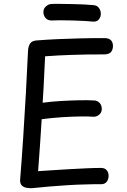

<svg xmlns="http://www.w3.org/2000/svg" viewBox="-20 -978 668 1013"><path d="M147 15Q136 15 121.5 13Q107 11 96.5 2Q86 -7 86 -27Q95 -139 102.5 -254.5Q110 -370 116.5 -485.5Q123 -601 128 -713Q130 -737 140.5 -750.5Q151 -764 177 -765Q229 -769 284 -771.5Q339 -774 400 -775.5Q461 -777 530 -777Q555 -777 565.5 -765.5Q576 -754 576 -736Q576 -716 565.5 -703.5Q555 -691 530 -691Q482 -691 440.5 -690.5Q399 -690 361.5 -688.5Q324 -687 289 -685.5Q254 -684 218 -681Q216 -642 214 -600Q212 -558 210 -516.5Q208 -475 205 -436Q249 -442 299.5 -445Q350 -448 397 -449Q444 -450 475 -448Q492 -448 504 -436.5Q516 -425 517 -406Q518 -386 504.5 -374Q491 -362 475 -362Q450 -364 404.5 -363.5Q359 -363 305.5 -359.5Q252 -356 200 -349Q196 -281 191 -211.5Q186 -142 181 -75Q216 -77 258.5 -80Q301 -83 347 -85.5Q393 -88 436 -90Q479 -92 513 -92Q533 -92 543 -80Q553 -68 553 -51Q553 -32 543 -19Q533 -6 513 -6Q493 -6 472.5 -6Q452 -6 432 -5Q385 -4 337 -1Q289 2 241.5 6Q194 10 147 15ZM251 -870Q232 -870 220.5 -883Q209 -896 209 -915Q209 -932 222 -944Q235 -956 251 -957Q269 -958 298.5 -957.5Q328 -957 361 -956.5Q394 -956 424 -954.5Q454 -953 472 -951Q492 -950 502 -936Q512 -922 512 -906Q512 -889 502 -876Q492 -863 472 -864Q454 -866 424.5 -867.5Q395 -869 361.5 -870Q328 -871 298.5 -871Q269 -871 251 -870Z"/></svg>

Font: Playpen Sans
Style: Regular
Weight: 400
Designer: Laura Meseguer, Veronika Burian, José Scaglione, Kostas Bartsokas, Vera Evstafieva, Tom Grace, Yorlmar Campos
Foundry: TypeTogether
Version: Version 2.000